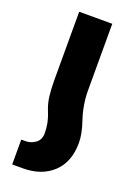

<svg xmlns="http://www.w3.org/2000/svg" viewBox="-146 -563 619 878"><g transform="rotate(20 163.5 -123.5)"><path d="M81 -174V-504H242V-174ZM81 -174H242Q242 -156 244.5 -134Q247 -112 252 -88.5Q257 -65 264 -45Q275 -13 280 13Q285 39 285 60Q285 153 230 205Q175 257 83 257H32V136H52Q79 136 101 120Q123 104 123 72Q123 49 118.5 24.5Q114 0 100 -34Q89 -62 85 -95.5Q81 -129 81 -174Z"/></g></svg>

Font: Noto Sans Armenian ExtraBold
Style: Regular
Weight: 800
Version: Version 2.007